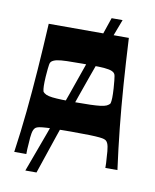

<svg xmlns="http://www.w3.org/2000/svg" viewBox="-94 -858 820 1017"><g transform="rotate(10 315.5 -350.0)"><path d="M38 0Q54 -111 65 -221.5Q76 -332 84.5 -450Q93 -568 100 -700H531Q538 -568 546.5 -450Q555 -332 566.5 -221.5Q578 -111 593 0H528Q528 -9 527.5 -26.5Q527 -44 525 -62Q524 -90 520 -112.5Q516 -135 505 -144Q501 -147 494 -149.5Q487 -152 468.5 -154Q450 -156 413.5 -157Q377 -158 315 -158Q253 -158 217 -157Q181 -156 162.5 -154Q144 -152 137 -149.5Q130 -147 126 -144Q115 -135 111 -112.5Q107 -90 106 -62Q104 -44 103.5 -26.5Q103 -9 103 0ZM315 -315Q360 -315 391.5 -316Q423 -317 444.5 -319.5Q466 -322 478 -327.5Q490 -333 496 -342Q499 -353 499.5 -372Q500 -391 498 -423Q496 -449 494.5 -464Q493 -479 491.5 -487Q490 -495 488 -498.5Q486 -502 484 -504Q475 -513 455 -517Q435 -521 401 -522Q367 -523 315 -523Q264 -523 229.5 -522Q195 -521 176 -517Q157 -513 147 -504Q145 -502 143 -498.5Q141 -495 139.5 -487Q138 -479 136.5 -464Q135 -449 133 -423Q131 -391 131.5 -372Q132 -353 135 -342Q141 -333 153 -327.5Q165 -322 186.5 -319.5Q208 -317 239.5 -316Q271 -315 315 -315ZM113 87Q151 -15 191.5 -126Q232 -237 272 -350Q312 -463 350.5 -574Q389 -685 423 -787H482Q443 -685 402.5 -574Q362 -463 322.5 -350Q283 -237 245 -126Q207 -15 173 87Z"/></g></svg>

Font: Ojuju
Style: Bold
Weight: 700
Designer: Chisaokwu Joboson, Mirko Velimirovic
Foundry: Udi Foundry
Version: Version 1.000